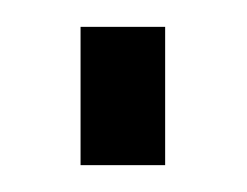

<svg xmlns="http://www.w3.org/2000/svg" viewBox="-20 -123 184 143"><path d="M103 -103V0H40V-103Z"/></svg>

Font: Pathway Extreme SemiCondensed ExtraLight
Style: Regular
Weight: 250
Width: 4
Version: Version 1.001;gftools[0.9.26]